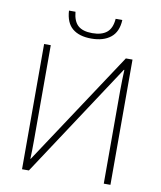

<svg xmlns="http://www.w3.org/2000/svg" viewBox="-98 -1001 904 1078"><g transform="rotate(10 354.0 -461.5)"><path d="M511 -923Q508 -855 467 -822.5Q426 -790 357 -790Q288 -790 249.5 -822Q211 -854 207 -923H244Q249 -869 276 -845Q303 -821 357 -821Q411 -821 440 -845Q469 -869 473 -923ZM102 -714H140V-173Q140 -143 139.5 -117.5Q139 -92 138 -66H140L568 -714H606V0H568V-531Q568 -567 569 -595Q570 -623 571 -649H568L141 0H102Z"/></g></svg>

Font: Noto Sans ExtraLight
Style: Regular
Weight: 200
Designer: Monotype Design Team
Foundry: Monotype Imaging Inc.
Version: Version 2.007